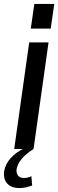

<svg xmlns="http://www.w3.org/2000/svg" viewBox="-42 -755 296 973"><path d="M204 -540 128 0H30L106 -540ZM233 -735 215 -610H114L132 -735ZM58 198Q15 198 -5.5 175Q-26 152 -21 113Q-15 77 11.5 47Q38 17 82 -4L128 0Q89 25 68 50Q47 75 42 102Q40 123 49.5 135Q59 147 79 147Q99 147 117 138L121 185Q108 190 91.5 194Q75 198 58 198Z"/></svg>

Font: Pathway Extreme Condensed Medium
Style: Italic
Weight: 500
Width: 3
Italic angle: -8°
Version: Version 1.001;gftools[0.9.26]